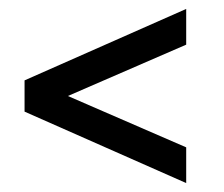

<svg xmlns="http://www.w3.org/2000/svg" viewBox="-20 -455 502 430"><path d="M132 -240 397 -125V-45L35 -205V-275L397 -435V-355Z"/></svg>

Font: Baumans
Style: Regular
Weight: 400
Designer: Henadij Zarechnjuk
Foundry: Cyreal (www.cyreal.org)
Version: Version 001.002